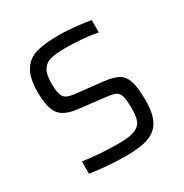

<svg xmlns="http://www.w3.org/2000/svg" viewBox="-129 -620 698 730"><g transform="rotate(-30 219.5 -255.0)"><path d="M63 -4V-58Q141 -47 222 -47Q267 -47 290 -56.5Q313 -66 320.5 -84.5Q328 -103 328 -137Q328 -175 323 -192Q318 -209 306 -215Q294 -221 267 -224L147 -238Q90 -245 69.5 -274Q49 -303 49 -370Q49 -432 69.5 -464.5Q90 -497 127.5 -507.5Q165 -518 226 -518Q259 -518 298 -514Q337 -510 364 -505V-451Q301 -463 221 -463Q182 -463 159 -457Q136 -451 123.5 -432Q111 -413 111 -375Q111 -341 116 -325Q121 -309 133 -302.5Q145 -296 171 -293L290 -280Q329 -275 349.5 -263.5Q370 -252 379.5 -223.5Q389 -195 389 -139Q389 -80 371.5 -48.5Q354 -17 318 -4.5Q282 8 221 8Q183 8 138.5 4.5Q94 1 63 -4Z"/></g></svg>

Font: Saira Semi Condensed Light
Style: Regular
Weight: 300
Width: 4
Designer: Hector Gatti with collaboration of the Omnibus-Type team
Foundry: Omnibus-Type
Version: Version 1.001; ttfautohint (v1.8)